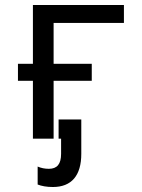

<svg xmlns="http://www.w3.org/2000/svg" viewBox="-20 -556 570 770"><path d="M112 0H195V-232H348V-300H195V-464H477V-536H112V-300H52V-232H112ZM192 194C267 194 306 148 306 61V-77H215V0H225V61C225 102 209 121 176 121C160 121 145 118 131 112V184C146 190 167 194 192 194Z"/></svg>

Font: Noto Sans Mono Condensed
Style: Regular
Weight: 400
Width: 3
Designer: Monotype Design Team
Foundry: Monotype Imaging Inc.
Version: Version 2.014